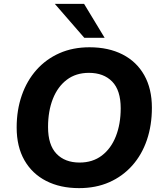

<svg xmlns="http://www.w3.org/2000/svg" viewBox="-20 -960 836 991"><path d="M388 11Q291 11 218.5 -26Q146 -63 106 -133Q66 -203 66 -302Q66 -392 92.5 -468Q119 -544 168.5 -599.5Q218 -655 287 -685.5Q356 -716 442 -716Q540 -716 612.5 -679Q685 -642 724.5 -572Q764 -502 764 -404Q764 -313 738 -237Q712 -161 662.5 -105.5Q613 -50 544 -19.5Q475 11 388 11ZM391 -121Q458 -121 505.5 -157Q553 -193 578 -256.5Q603 -320 603 -401Q603 -494 559 -539Q515 -584 439 -584Q372 -584 325 -548.5Q278 -513 253 -450Q228 -387 228 -304Q228 -212 271.5 -166.5Q315 -121 391 -121ZM415 -765 263 -940H414L520 -765Z"/></svg>

Font: Nunito Sans 12pt ExtraLight 12pt ExtraBold
Style: Italic
Weight: 800
Italic angle: -9°
Version: Version 3.101;gftools[0.9.27]